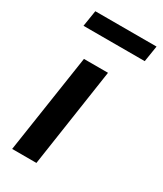

<svg xmlns="http://www.w3.org/2000/svg" viewBox="-181 -781 721 850"><g transform="rotate(30 179.0 -356.0)"><path d="M31 0 107 -504H230L155 0ZM32 -630 45 -712H358L345 -630Z"/></g></svg>

Font: Nunitoga
Style: Bold Italic
Weight: 700
Italic angle: -9°
Designer: Vernon Adams
Foundry: Vernon Adams
Version: Version 1.0